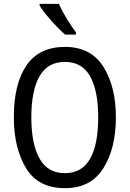

<svg xmlns="http://www.w3.org/2000/svg" viewBox="-20 -969 676 999"><path d="M186 -949V-940Q204 -910 246 -862.5Q288 -815 319 -789H375V-801Q354 -828 327.5 -871.5Q301 -915 286 -949ZM318 -725Q184 -725 118 -629Q52 -533 52 -359Q52 -200 115 -95Q178 10 318 10Q453 10 518 -94Q583 -198 583 -358Q583 -518 518 -621.5Q453 -725 318 -725ZM318 -647Q406 -647 448.5 -572.5Q491 -498 491 -358Q491 -217 448.5 -142.5Q406 -68 317 -68Q229 -68 186 -143.5Q143 -219 143 -358Q143 -497 185.5 -572Q228 -647 318 -647Z"/></svg>

Font: Noto Sans Display SemiCondensed
Style: Regular
Weight: 400
Width: 4
Designer: Monotype Design team
Foundry: Monotype Imaging Inc.
Version: 1.000